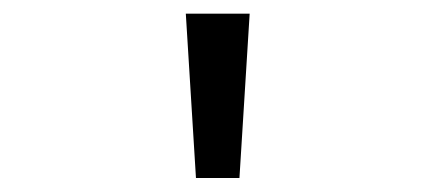

<svg xmlns="http://www.w3.org/2000/svg" viewBox="-20 -752 626 276"><path d="M247.1 -732.4H338.9L324.2 -496.1H261.7Z"/></svg>

Font: Consola Mono
Style: Book
Weight: 400
Monospace: yes
Version: Version 2.001